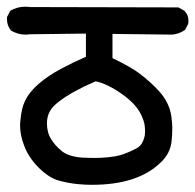

<svg xmlns="http://www.w3.org/2000/svg" viewBox="-29 -582 567 558"><path d="M29.3 -218.8Q29.3 -224.6 30.3 -231.4Q33.2 -266.6 43 -287.1Q55.7 -314.5 83.5 -338.4Q111.3 -362.3 147.9 -381.8Q184.6 -401.4 220.7 -417V-484.4L57.6 -482.4Q51.8 -481.4 44.9 -481.4Q23.4 -481.4 2.9 -493.2Q-8.8 -507.8 -8.8 -526.4Q-8.8 -528.3 -8.8 -532.2L1 -550.8Q21.5 -562.5 43 -562.5Q50.8 -562.5 59.6 -561.5L489.3 -560.5L506.8 -550.8Q518.6 -539.1 518.6 -522.5Q518.6 -514.6 517.6 -511.7L508.8 -495.1Q490.2 -482.4 470.7 -481.4L297.9 -483.4V-413.1Q354.5 -385.7 377.9 -367.2Q410.2 -342.8 435.5 -314.5Q462.9 -283.2 468.8 -245.1Q471.7 -223.6 471.7 -211.9Q471.7 -187.5 469.7 -172.9Q466.8 -135.7 435.5 -107.4Q369.1 -44.9 238.3 -44.9Q217.8 -44.9 197.3 -46.9Q168 -49.8 140.6 -57.6Q113.3 -65.4 84 -94.2Q54.7 -123 41 -159.2Q29.3 -189.5 29.3 -218.8ZM391.6 -187.5Q392.6 -194.3 392.6 -201.7Q392.6 -209 391.1 -219.7Q389.6 -230.5 380.9 -249Q366.2 -280.3 324.2 -309.6Q282.2 -338.9 249 -345.7Q180.7 -316.4 142.6 -287.1Q123 -272.5 115.2 -257.3Q107.4 -242.2 107.4 -223.6Q107.4 -196.3 120.1 -176.8Q130.9 -159.2 150.4 -143.1Q169.9 -127 209 -124Q229.5 -123 247.1 -123Q264.6 -123 285.6 -125Q306.6 -127 323.2 -131.8Q349.6 -140.6 370.1 -152.3Q385.7 -161.1 391.6 -187.5Z"/></svg>

Font: JasonHandwriting2
Style: SemiBold
Weight: 600
Version: Version 1.04.7